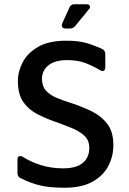

<svg xmlns="http://www.w3.org/2000/svg" viewBox="-20 -870 604 901"><path d="M283 11Q213 11 167.5 0Q122 -11 77 -34Q62 -40 62 -58V-121Q62 -133 69 -136.5Q76 -140 87 -134Q124 -110 172.5 -95Q221 -80 276 -80Q338 -80 368.5 -105.5Q399 -131 399 -176Q399 -211 376.5 -232.5Q354 -254 317 -269Q280 -284 238 -299Q195 -314 155 -334.5Q115 -355 89.5 -391Q64 -427 64 -490Q64 -535 87 -578.5Q110 -622 159.5 -650.5Q209 -679 291 -679Q346 -679 382 -669Q418 -659 458 -641Q474 -634 474 -616V-554Q474 -542 467 -538Q460 -534 449 -541Q417 -560 382.5 -573.5Q348 -587 301 -588Q239 -589 208 -564Q177 -539 177 -501Q177 -466 195 -445.5Q213 -425 244.5 -411.5Q276 -398 318 -385Q367 -369 411.5 -347Q456 -325 484 -288Q512 -251 512 -189Q512 -137 488.5 -91.5Q465 -46 414.5 -17.5Q364 11 283 11ZM288 -736Q277 -736 272.5 -742.5Q268 -749 272 -760L305 -833Q311 -850 328 -850H385Q398 -850 401.5 -842Q405 -834 396 -825L332 -747Q322 -736 307 -736Z"/></svg>

Font: Pitagon Sans Medium
Style: Regular
Weight: 500
Designer: Travis Tran
Foundry: Pitagon
Version: Version 1.001; ttfautohint (v1.8.4.7-5d5b);gftools[0.9.26]